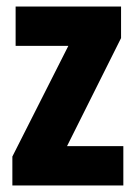

<svg xmlns="http://www.w3.org/2000/svg" viewBox="-20 -570 417 590"><path d="M359 0V-121H186L352 -453V-550H28V-429H190L18 -89V0Z"/></svg>

Font: Noto Sans Thai Looped ExtraCondensed ExtraBold
Style: Regular
Weight: 800
Width: 2
Designer: Sasikarn Vongin, Ben Mitchell
Foundry: The Fontpad Ltd
Version: Version 1.001